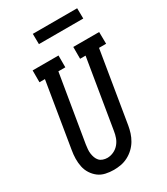

<svg xmlns="http://www.w3.org/2000/svg" viewBox="-224 -1018 980 1125"><g transform="rotate(-30 266.5 -456.0)"><path d="M204 8Q176 8 149 2Q122 -4 101.5 -19.5Q81 -35 66.5 -57.5Q52 -80 46.5 -106.5Q41 -133 41.5 -161Q42 -189 47 -217L119 -655H82V-735H257V-655H210L135 -204Q133 -189 131.5 -174Q130 -159 132 -144Q134 -129 139 -115.5Q144 -102 153 -92Q162 -82 176.5 -77Q191 -72 206 -72Q227 -72 248 -81.5Q269 -91 284 -108.5Q299 -126 306.5 -147Q314 -168 317 -189L394 -655H357V-735H532L533 -655H485L406 -176Q402 -152 394.5 -128.5Q387 -105 374 -83Q361 -61 342 -43Q323 -25 300 -13Q277 -1 252.5 3.5Q228 8 204 8ZM191 -850 190 -920H490L491 -850Z"/></g></svg>

Font: Iosevka Curly Slab Medium
Style: Italic
Weight: 500
Italic angle: -9°
Monospace: yes
Designer: Belleve Invis
Foundry: Belleve Invis
Version: Version 22.1.2; ttfautohint (v1.8.4)